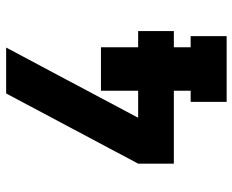

<svg xmlns="http://www.w3.org/2000/svg" viewBox="-88 -688 775 640"><g transform="rotate(-90 300.0 -367.5)"><path d="M281 0V-120H318V-176H75V-295L309 -735H462L355 -534L228 -295H318V-419H463V-295H517V-176H463V-120H500V0Z"/></g></svg>

Font: Iosevka Etoile Heavy
Style: Regular
Weight: 900
Designer: Belleve Invis
Foundry: Belleve Invis
Version: Version 22.1.2; ttfautohint (v1.8.4)